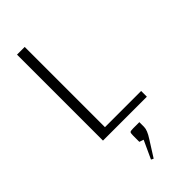

<svg xmlns="http://www.w3.org/2000/svg" viewBox="-219 -523 758 758"><g transform="rotate(-45 160.0 -144.0)"><path d="M146 192 136 187 171 111 153 105V70Q153 56 156 53Q159 50 173 50H208V76Q208 95 189 124ZM55 0V-480H98V-32H300V0Z"/></g></svg>

Font: Glametrix
Style: Light
Weight: 300
Designer: gluk
Foundry: gluk
Version: Version 0.40